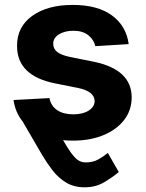

<svg xmlns="http://www.w3.org/2000/svg" viewBox="-20 -573 604 797"><path d="M514.2 -389.9 375.7 -381.4Q370 -407.7 346.9 -426.5Q323.9 -445.3 284.4 -445.3Q249.3 -445.3 225 -430.6Q200.6 -415.8 201 -391.3Q200.6 -371.8 216.4 -358.3Q232.2 -344.8 270.2 -336.6L369 -316.8Q526.3 -284.4 526.6 -169Q526.6 -115.4 495.2 -74.9Q463.8 -34.4 409.1 -11.9Q354.4 10.7 283.7 10.7Q262.1 10.7 241.8 8.9Q264.2 47.6 279.7 67.5Q295.1 87.4 308.1 94.3Q321 101.2 335.9 101.2Q366.1 101.2 388.7 88.4Q411.2 75.6 427.6 61.8L473 141Q448.5 161.9 413 183.2Q377.5 204.5 331 204.5Q286.9 204.5 254.4 184.8Q221.9 165.1 197.8 133.7Q173.7 102.3 153.4 67.8L73.9 -68.9Q43.3 -106.5 36.2 -158L185 -165.8Q192.1 -132.5 217.9 -115.4Q243.6 -98.4 284.1 -98.4Q323.9 -98.4 348.2 -114Q372.5 -129.6 372.9 -153.8Q371.8 -194.2 302.9 -208.1L208.5 -226.9Q50.1 -258.5 50.8 -382.8Q50.4 -461.6 113.8 -507.1Q177.2 -552.6 282 -552.6Q385.3 -552.6 444.8 -508.9Q504.3 -465.2 514.2 -389.9Z"/></svg>

Font: Inter UI
Style: Bold
Weight: 700
Designer: Rasmus Andersson
Foundry: rsms
Version: 3.2;8d6f07862